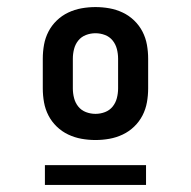

<svg xmlns="http://www.w3.org/2000/svg" viewBox="-20 -713 540 543"><path d="M250 -317Q230 -317 210.5 -320.5Q191 -324 173 -332.5Q155 -341 140.5 -355Q126 -369 117 -386.5Q108 -404 104.5 -423.5Q101 -443 101 -463V-547Q101 -567 104.5 -586.5Q108 -606 117 -623.5Q126 -641 140.5 -655Q155 -669 173 -677.5Q191 -686 210.5 -689.5Q230 -693 250 -693Q270 -693 289.5 -689.5Q309 -686 327 -677.5Q345 -669 359.5 -655Q374 -641 383 -623.5Q392 -606 395.5 -586.5Q399 -567 399 -547V-463Q399 -443 395.5 -423.5Q392 -404 383 -386.5Q374 -369 359.5 -355Q345 -341 327 -332.5Q309 -324 289.5 -320.5Q270 -317 250 -317ZM250 -391Q264 -391 277 -396Q290 -401 298.5 -411.5Q307 -422 310.5 -435.5Q314 -449 314 -463V-547Q314 -561 310.5 -574.5Q307 -588 298.5 -598.5Q290 -609 277 -614Q264 -619 250 -619Q236 -619 223 -614Q210 -609 201.5 -598.5Q193 -588 189.5 -574.5Q186 -561 186 -547V-463Q186 -449 189.5 -435.5Q193 -422 201.5 -411.5Q210 -401 223 -396Q236 -391 250 -391ZM107 -190V-246H393V-190Z"/></svg>

Font: Iosevka Term Semibold
Style: Regular
Weight: 600
Monospace: yes
Designer: Belleve Invis
Foundry: Belleve Invis
Version: Version 31.4.0